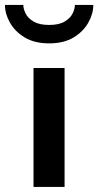

<svg xmlns="http://www.w3.org/2000/svg" viewBox="-58 -742 391 762"><path d="M75 0V-472H198.3V0ZM312.3 -722.3Q312.3 -687.3 292.4 -652Q272.5 -616.6 233.8 -593.2Q195.1 -569.9 137.1 -569.9Q79.1 -569.9 40.3 -593.2Q1.5 -616.6 -18.4 -652Q-38.3 -687.3 -38.3 -722.3H34.5Q34.5 -706.7 43.8 -688Q53.1 -669.3 75.7 -656.2Q98.4 -643 137.1 -643Q175.7 -643 198.1 -656.2Q220.5 -669.3 229.9 -688Q239.2 -706.7 239.2 -722.3Z"/></svg>

Font: Panamera Thin
Style: Regular
Weight: 100
Designer: Bastien Sozeau
Foundry: NBR — Bastien Sozeau
Version: Version 3.003;gftools[0.9.33]